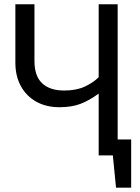

<svg xmlns="http://www.w3.org/2000/svg" viewBox="-20 -726 655 897"><path d="M592.8 -74.4V150.8H522.1L507.2 0H441V-288.7Q395.4 -255.4 354.6 -240.3Q313.8 -225.1 257.9 -225.1Q195.9 -225.1 149.7 -250.8Q103.6 -276.4 77.7 -323.3Q51.8 -370.3 51.8 -433.3V-706.2H141V-441Q141 -370.3 177.2 -336.7Q213.3 -303.1 279.5 -303.1Q335.9 -303.1 375.1 -321Q414.4 -339 441 -365.1V-706.2H529.7V-74.4Z"/></svg>

Font: FiraCode Nerd Font
Style: Regular
Weight: 400
Designer: Carrois Corporate, Edenspiekermann AG, Nikita Prokopov
Foundry: Carrois Corporate, Edenspiekermann AG, Nikita Prokopov
Version: Version 6.002;Nerd Fonts 2.1.0